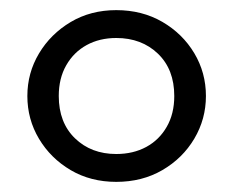

<svg xmlns="http://www.w3.org/2000/svg" viewBox="-20 -710 460 379"><path d="M209.5 -351Q159 -351 119.5 -374.2Q80 -397.5 57 -436Q34 -474.5 34 -520.5Q34 -566 57 -604.5Q80 -643 119.5 -666.5Q159 -690 209.5 -690Q260.5 -690 300.5 -666.8Q340.5 -643.5 363.5 -605Q386.5 -566.5 386.5 -520.5Q386.5 -475 363.5 -436.2Q340.5 -397.5 300.5 -374.2Q260.5 -351 209.5 -351ZM209.5 -406Q243 -406 268.8 -420Q294.5 -434 309.2 -459.8Q324 -485.5 324 -520.5Q324 -573 291.8 -604Q259.5 -635 209.5 -635Q176.5 -635 151 -621Q125.5 -607 110.8 -581.2Q96 -555.5 96 -520.5Q96 -468 128 -437Q160 -406 209.5 -406Z"/></svg>

Font: Geologica Cursive ExtraLight
Style: Regular
Weight: 250
Designer: Sindre Bremnes, Frode Helland
Foundry: Monokrom Skriftforlag AS
Version: Version 1.010;gftools[0.9.28]